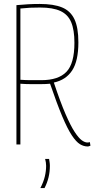

<svg xmlns="http://www.w3.org/2000/svg" viewBox="-20 -730 477 970"><path d="M423 10Q403 10 384 -1.5Q365 -13 343 -46Q321 -79 294.5 -142Q268 -205 233 -307Q222 -306 211 -305.5Q200 -305 188 -305Q161 -305 135 -305Q109 -305 83 -307V0H63V-704Q96 -707 122.5 -708.5Q149 -710 181 -710Q251 -710 293.5 -692.5Q336 -675 356 -633Q376 -591 376 -516Q376 -422 344.5 -374Q313 -326 252 -313Q285 -214 311 -154Q337 -94 357.5 -63Q378 -32 393.5 -21Q409 -10 422 -10Q427 -10 434 -12L437 6Q434 7 430.5 8.5Q427 10 423 10ZM189 -325Q275 -325 315.5 -367Q356 -409 356 -514Q356 -579 339.5 -618Q323 -657 285 -674.5Q247 -692 182 -692Q153 -692 132.5 -691Q112 -690 83 -687V-327Q110 -325 136 -325Q162 -325 189 -325ZM184 220Q200 189 206.5 161.5Q213 134 213 108Q213 91 208 73H228Q229 80 230.5 89Q232 98 232 108Q232 168 205 220Z"/></svg>

Font: Georama SemiCondensed Thin
Style: Regular
Weight: 100
Width: 4
Designer: Jean-Baptiste Levee
Foundry: Production Type
Version: Version 1.000